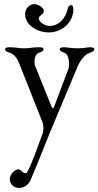

<svg xmlns="http://www.w3.org/2000/svg" viewBox="-20 -637 483 942"><path d="M28 -378C48 -372 63 -353 73 -329L189 -36C192 -28 193 -18 193 -7C193 2 192 10 190 16C161 93 135 170 114 206C111 211 107 213 104 213C93 213 81 194 71 194C52 194 28 218 28 243C28 265 48 285 71 285C100 285 119 271 131 244C172 148 221 22 225 13L361 -311C374 -343 400 -372 420 -378C431 -382 443 -386 443 -396C443 -404 430 -405 423 -405H420C401 -405 399 -400 364 -400C329 -400 311 -405 296 -405H293C286 -405 273 -404 273 -396C273 -386 285 -382 296 -378C310 -374 319 -350 319 -325C319 -315 318 -304 314 -295L247 -117C242 -103 238 -102 232 -116L153 -312C150 -319 149 -327 149 -335C149 -354 157 -374 171 -378C182 -382 194 -386 194 -396C194 -404 182 -405 174 -405H171C132 -405 133 -400 98 -400C63 -400 67 -405 28 -405H25C18 -405 5 -404 5 -396C5 -386 17 -382 28 -378ZM225 -510C199 -510 170 -529 170 -547C170 -560 195 -567 195 -582C195 -603 163 -617 148 -617C132 -617 103 -601 103 -568C103 -515 162 -478 219 -478C285 -478 340 -527 340 -592C340 -602 336 -612 330 -612C325 -612 315 -610 310 -587C304 -558 275 -510 225 -510Z"/></svg>

Font: EB Garamond SC 08
Style: Regular
Weight: 400
Version: Version 0.016